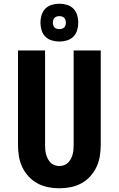

<svg xmlns="http://www.w3.org/2000/svg" viewBox="-20 -1007 640 1035"><path d="M300 8Q269 8 239 2Q209 -4 182 -18.5Q155 -33 134 -56Q113 -79 100 -106.5Q87 -134 82 -164.5Q77 -195 77 -226V-735H223V-226Q223 -213 224 -200Q225 -187 228.5 -174.5Q232 -162 238 -150.5Q244 -139 253 -130Q262 -121 274.5 -116.5Q287 -112 300 -112Q313 -112 325.5 -116.5Q338 -121 347 -130Q356 -139 362 -150.5Q368 -162 371.5 -174.5Q375 -187 376 -200Q377 -213 377 -226V-735H523V-226Q523 -195 518 -164.5Q513 -134 500 -106.5Q487 -79 466 -56Q445 -33 418 -18.5Q391 -4 361 2Q331 8 300 8ZM300 -783Q280 -783 259.5 -789Q239 -795 224.5 -809.5Q210 -824 204 -844.5Q198 -865 198 -885Q198 -905 204 -925.5Q210 -946 224.5 -960.5Q239 -975 259.5 -981Q280 -987 300 -987Q320 -987 340.5 -981Q361 -975 375.5 -960.5Q390 -946 396 -925.5Q402 -905 402 -885Q402 -865 396 -844.5Q390 -824 375.5 -809.5Q361 -795 340.5 -789Q320 -783 300 -783ZM300 -850Q307 -850 314 -852Q321 -854 326 -859Q331 -864 333 -871Q335 -878 335 -885Q335 -892 333 -899Q331 -906 326 -911Q321 -916 314 -918Q307 -920 300 -920Q293 -920 286 -918Q279 -916 274 -911Q269 -906 267 -899Q265 -892 265 -885Q265 -878 267 -871Q269 -864 274 -859Q279 -854 286 -852Q293 -850 300 -850Z"/></svg>

Font: Iosevka Aile Heavy
Style: Regular
Weight: 900
Designer: Belleve Invis
Foundry: Belleve Invis
Version: Version 31.1.0; ttfautohint (v1.8.4)